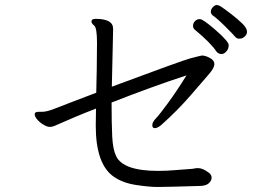

<svg xmlns="http://www.w3.org/2000/svg" viewBox="-20 -769 1040 764"><path d="M842 -563Q819 -598 755 -651Q748 -657 748 -666.5Q748 -676 755.5 -684.5Q763 -693 775.5 -693Q788 -693 839 -648.5Q890 -604 890 -589.5Q890 -575 881 -564.5Q872 -554 861 -554Q850 -554 842 -563ZM722 -469Q584 -424 424 -361Q424 -277 426.5 -226Q429 -175 442 -148Q470 -89 609 -89Q643 -89 676.5 -92Q710 -95 729 -96Q748 -97 753.5 -98.5Q759 -100 766 -100H769Q787 -100 812 -81Q822 -73 822 -61.5Q822 -50 810.5 -39.5Q799 -29 773 -29Q641 -25 607 -25Q573 -25 521 -33Q469 -41 434 -65Q361 -114 361 -269Q361 -283 361.5 -300.5Q362 -318 362 -337Q318 -320 280 -304L213 -275Q206 -272 197 -268Q188 -264 178 -264Q168 -264 153.5 -272.5Q139 -281 128.5 -293Q118 -305 118 -314.5Q118 -324 133 -324H146Q166 -324 196 -336Q226 -348 271 -365Q316 -382 363 -400Q364 -447 365 -493Q366 -539 366 -598.5Q366 -658 355 -667Q344 -676 344 -683Q344 -694 360 -694Q430 -694 430 -655V-648Q430 -642 429 -601.5Q428 -561 425 -424Q704 -528 738 -537Q772 -546 783 -548H785Q797 -548 815 -538.5Q833 -529 833 -514Q833 -499 811.5 -474Q790 -449 738 -389Q686 -329 621 -271Q606 -259 596 -259Q586 -259 586 -271Q586 -283 600 -297.5Q614 -312 648.5 -359Q683 -406 722 -469ZM946 -618Q940 -615 931 -615Q922 -615 915 -623.5Q908 -632 876.5 -663.5Q845 -695 826 -708Q819 -714 819 -723Q819 -732 827 -740.5Q835 -749 842.5 -749Q850 -749 862 -741Q874 -733 899.5 -713.5Q925 -694 944 -675.5Q963 -657 963 -642.5Q963 -628 946 -618Z"/></svg>

Font: LXGW WenKai
Style: Regular
Weight: 400
Designer: LXGW / Fontworks Inc.
Foundry: LXGW / Fontworks Inc.
Version: Version 1.520; June 14, 2025